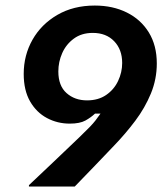

<svg xmlns="http://www.w3.org/2000/svg" viewBox="-20 -682 607 702"><path d="M85.8 0V-5Q132.5 -49.2 178.3 -92.5Q224.2 -135.8 270 -180Q294.2 -203.3 307.5 -217.1Q320.8 -230.8 329.2 -241.7Q337.5 -252.5 347.5 -266.7H327.5Q312.5 -252.5 292.1 -241.2Q271.7 -230 235 -230Q190 -230 151.7 -250.4Q113.3 -270.8 90 -311.2Q66.7 -351.7 66.7 -411.7Q66.7 -480 98.8 -536.7Q130.8 -593.3 189.6 -627.5Q248.3 -661.7 326.7 -661.7Q392.5 -661.7 443.8 -636.2Q495 -610.8 524.2 -563.3Q553.3 -515.8 553.3 -450Q553.3 -392.5 531.7 -340Q510 -287.5 474.6 -240.4Q439.2 -193.3 397.5 -150Q361.7 -112.5 325.8 -75Q290 -37.5 253.3 0ZM298.3 -315Q339.2 -315 367.9 -334.6Q396.7 -354.2 411.7 -385.8Q426.7 -417.5 426.7 -451.7Q426.7 -500.8 397.5 -531.2Q368.3 -561.7 319.2 -561.7Q278.3 -561.7 250 -540.8Q221.7 -520 207.5 -487.9Q193.3 -455.8 193.3 -420.8Q193.3 -368.3 223.3 -341.7Q253.3 -315 298.3 -315Z"/></svg>

Font: Familjen Grotesk GF
Style: Bold Italic
Weight: 700
Designer: Anders Wikstroem, Jonas Baeckman, Matilda Gysing, Kristian Moeller
Foundry: Familjen STHML AB
Version: Version 2.000; Beta; Release 4; Build 6